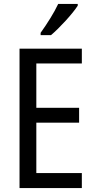

<svg xmlns="http://www.w3.org/2000/svg" viewBox="-20 -963 488 983"><path d="M378 -934V-943H278C257 -898 223 -844 188 -795V-783H241C284 -819 353 -894 378 -934ZM399 0V-77H166V-335H385V-411H166V-638H399V-714H80V0Z"/></svg>

Font: Noto Sans Malayalam Condensed
Style: Regular
Weight: 400
Width: 3
Designer: Jelle Bosma - Monotype Design Team
Foundry: Monotype Imaging Inc.
Version: Version 2.104